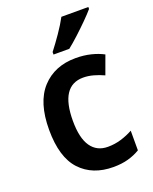

<svg xmlns="http://www.w3.org/2000/svg" viewBox="-145 -846 746 937"><g transform="rotate(-20 228.5 -378.0)"><path d="M280 10Q172 10 109 -57.5Q46 -125 46 -268Q46 -410 111.5 -481.5Q177 -553 287 -553Q329 -553 365.5 -544Q402 -535 430 -520L395 -424Q369 -436 342 -443.5Q315 -451 289 -451Q170 -451 170 -269Q170 -180 200.5 -136Q231 -92 288 -92Q324 -92 357 -102Q390 -112 419 -128V-26Q391 -9 357 0.5Q323 10 280 10ZM431 -756Q415 -737 387 -709Q359 -681 328.5 -653Q298 -625 274 -606H192V-619Q217 -651 245 -691.5Q273 -732 291 -766H431Z"/></g></svg>

Font: Noto Sans Lao SemiCondensed SemiBold
Style: Regular
Weight: 600
Width: 4
Designer: Monotype Design Team
Foundry: Monotype Imaging Inc.
Version: Version 2.003; ttfautohint (v1.8.4.7-5d5b)